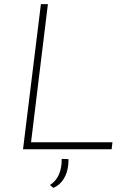

<svg xmlns="http://www.w3.org/2000/svg" viewBox="-20 -726 610 934"><path d="M179 -706H213L131 -34H527L523 0H92ZM240 188 223 174Q253 155 267 122Q281 89 280 47L313 48Q314 74 307.5 101.5Q301 129 284.5 152Q268 175 240 188Z"/></svg>

Font: Josefin Sans ExtraLight
Style: Italic
Weight: 250
Italic angle: -7°
Designer: Santiago Orozco
Foundry: Typemade
Version: Version 2.000